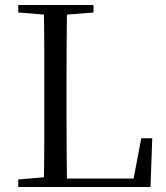

<svg xmlns="http://www.w3.org/2000/svg" viewBox="-20 -748 665 768"><path d="M53 0V-30L191 -42H202V0ZM155 0Q157 -84 157 -166.5Q157 -249 157 -329V-391Q157 -476 157 -560.5Q157 -645 155 -728H248Q247 -645 246.5 -559Q246 -473 246 -378V-320Q246 -248 246.5 -166Q247 -84 248 0ZM202 0V-34H552L510 -10L545 -195H589L582 0ZM53 -698V-728H354V-698L214 -687H191Z"/></svg>

Font: Noto Serif JP ExtraLight
Style: Regular
Weight: 400
Version: Version 2.003-H1;hotconv 1.1.1;makeotfexe 2.6.0